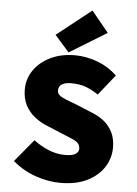

<svg xmlns="http://www.w3.org/2000/svg" viewBox="-60 -950 721 1008"><g transform="rotate(5 300.0 -446.0)"><path d="M296 12Q232 12 165.5 -11Q99 -34 44 -81L142 -199Q179 -171 221.5 -153.5Q264 -136 308 -136Q347 -136 363.5 -147Q380 -158 380 -174Q380 -193 369 -204Q358 -215 337 -224Q316 -233 286 -245L205 -279Q168 -293 136.5 -317.5Q105 -342 86.5 -377.5Q68 -413 68 -460Q68 -516 99 -561.5Q130 -607 186 -634.5Q242 -662 316 -662Q374 -662 432.5 -640.5Q491 -619 538 -575L452 -467Q417 -490 385 -502Q353 -514 306 -514Q278 -514 260 -503.5Q242 -493 242 -470Q242 -455 254 -445Q266 -435 289 -426Q312 -417 344 -405L419 -374Q463 -358 493.5 -333.5Q524 -309 540 -275Q556 -241 556 -196Q556 -141 526 -93.5Q496 -46 438 -17Q380 12 296 12ZM280 -674 204 -760 386 -904 476 -794Z"/></g></svg>

Font: Source Code Pro ExtraLight Black
Style: Regular
Weight: 900
Monospace: yes
Version: Version 1.018;hotconv 1.0.116;makeotfexe 2.5.65601